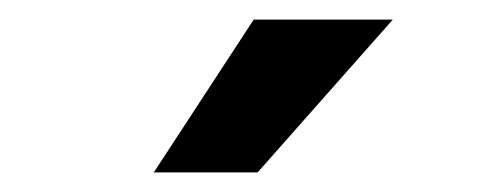

<svg xmlns="http://www.w3.org/2000/svg" viewBox="-20 -752 506 196"><path d="M137 -576 239 -732H381L243 -576Z"/></svg>

Font: Overpass
Style: Bold
Weight: 700
Designer: Delve Withrington, Dave Bailey, Thomas Jockin
Foundry: Delve Fonts LLC
Version: Version 4.000; ttfautohint (v1.8.3)